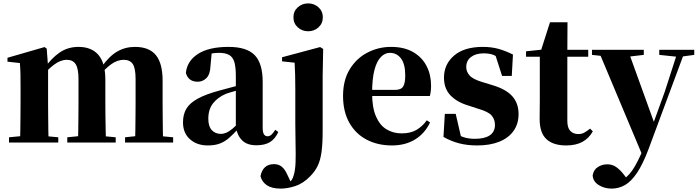

<svg xmlns="http://www.w3.org/2000/svg" viewBox="-20 -839 4109 1130"><path d="M33 0V-31L137 -41H216L323 -31V0ZM97 0Q99 -26 99.5 -68.5Q100 -111 100.5 -157Q101 -203 101 -238V-322Q101 -371 100.5 -401Q100 -431 97 -468L24 -476V-499L242 -562L255 -553L263 -444V-441V-238Q263 -203 263.5 -157Q264 -111 264.5 -68.5Q265 -26 266 0ZM376 0V-31L476 -41H556L661 -31V0ZM438 0Q440 -26 440.5 -68Q441 -110 441.5 -156Q442 -202 442 -238V-373Q442 -435 425.5 -461Q409 -487 373 -487Q336 -487 297 -457.5Q258 -428 224 -384L221 -436H240Q282 -496 330.5 -529.5Q379 -563 442 -563Q519 -563 559.5 -515.5Q600 -468 600 -370V-238Q600 -202 600.5 -156Q601 -110 602 -68Q603 -26 604 0ZM716 0V-31L810 -41H893L999 -31V0ZM775 0Q776 -26 776.5 -68Q777 -110 777.5 -156Q778 -202 778 -238V-373Q778 -439 761 -463Q744 -487 708 -487Q671 -487 634.5 -461Q598 -435 559 -386L554 -445H578Q622 -508 669.5 -535.5Q717 -563 774 -563Q858 -563 897.5 -514.5Q937 -466 937 -364V-238Q937 -202 937.5 -156Q938 -110 938.5 -68Q939 -26 940 0Z M1203 17Q1139 17 1098 -19.5Q1057 -56 1057 -119Q1057 -165 1076.5 -198.5Q1096 -232 1143 -258Q1190 -284 1271 -306Q1309 -317 1360.5 -330Q1412 -343 1452 -353V-327Q1412 -317 1372.5 -306Q1333 -295 1310 -287Q1261 -266 1233.5 -230.5Q1206 -195 1206 -140Q1206 -95 1226.5 -73Q1247 -51 1281 -51Q1294 -51 1310.5 -57.5Q1327 -64 1349.5 -82.5Q1372 -101 1403 -136L1422 -80H1381Q1353 -49 1328.5 -27.5Q1304 -6 1274.5 5.5Q1245 17 1203 17ZM1489 16Q1434 16 1405 -13Q1376 -42 1368 -91V-93V-393Q1368 -445 1359 -474.5Q1350 -504 1328 -516Q1306 -528 1268 -528Q1244 -528 1218 -523Q1192 -518 1154 -505L1226 -529L1219 -453Q1217 -401 1195 -379.5Q1173 -358 1144 -358Q1088 -358 1074 -410Q1081 -480 1145 -521.5Q1209 -563 1325 -563Q1432 -563 1479 -514.5Q1526 -466 1526 -357V-88Q1526 -60 1533.5 -48.5Q1541 -37 1555 -37Q1566 -37 1576 -45Q1586 -53 1600 -75L1618 -62Q1599 -21 1568.5 -2.5Q1538 16 1489 16Z M1632 271Q1580 271 1551 251.5Q1522 232 1513 198Q1527 127 1593 127Q1619 127 1637.5 141.5Q1656 156 1670 187L1697 244V250H1679V242Q1689 231 1696.5 220.5Q1704 210 1709 191Q1718 162 1719.5 115.5Q1721 69 1719.5 11Q1718 -47 1718 -111V-313Q1718 -362 1717 -398.5Q1716 -435 1714 -470L1640 -478V-502L1864 -562L1882 -551L1879 -392V-68Q1879 5 1872.5 54Q1866 103 1850 136.5Q1834 170 1805 199Q1764 241 1718 256Q1672 271 1632 271ZM1794 -655Q1758 -655 1732.5 -678Q1707 -701 1707 -738Q1707 -773 1732.5 -796Q1758 -819 1794 -819Q1829 -819 1854.5 -796Q1880 -773 1880 -738Q1880 -701 1854.5 -678Q1829 -655 1794 -655Z M2287 17Q2203 17 2138 -17Q2073 -51 2036 -116.5Q1999 -182 1999 -275Q1999 -368 2039 -432.5Q2079 -497 2143.5 -530Q2208 -563 2281 -563Q2359 -563 2411.5 -532.5Q2464 -502 2490.5 -450.5Q2517 -399 2517 -335Q2517 -301 2510 -274H2068V-310H2305Q2340 -310 2352.5 -329.5Q2365 -349 2365 -395Q2365 -462 2340 -495Q2315 -528 2274 -528Q2246 -528 2222 -504Q2198 -480 2184 -428Q2170 -376 2170 -290Q2170 -207 2192.5 -154.5Q2215 -102 2254.5 -78Q2294 -54 2344 -54Q2397 -54 2432 -75Q2467 -96 2492 -131L2511 -118Q2480 -53 2422.5 -18Q2365 17 2287 17Z M2788 17Q2730 17 2682 4.5Q2634 -8 2590 -33L2598 -169H2662L2696 -22L2642 -29V-65Q2676 -43 2706 -32.5Q2736 -22 2775 -22Q2832 -22 2862.5 -42.5Q2893 -63 2893 -104Q2893 -136 2873.5 -159Q2854 -182 2794 -199L2736 -218Q2669 -238 2631 -278Q2593 -318 2593 -382Q2593 -461 2652.5 -512Q2712 -563 2822 -563Q2872 -563 2913.5 -551.5Q2955 -540 2999 -518L2992 -392H2935L2889 -535L2937 -517V-487Q2907 -507 2884 -516Q2861 -525 2826 -525Q2780 -525 2752 -503.5Q2724 -482 2724 -444Q2724 -417 2744 -394.5Q2764 -372 2822 -355L2881 -337Q2960 -313 2996 -271.5Q3032 -230 3032 -168Q3032 -110 3002.5 -68.5Q2973 -27 2918.5 -5Q2864 17 2788 17Z M3239 -505V-546H3442V-505ZM3312 17Q3236 17 3196 -20Q3156 -57 3156 -139Q3156 -169 3156.5 -193.5Q3157 -218 3157 -249V-505H3076V-537L3180 -548L3162 -536L3217 -708H3320L3319 -529V-519V-127Q3319 -87 3336.5 -68.5Q3354 -50 3384 -50Q3403 -50 3418 -58Q3433 -66 3453 -82L3469 -66Q3447 -26 3408.5 -4.5Q3370 17 3312 17Z M3579 271Q3537 271 3503.5 250Q3470 229 3468 193Q3474 159 3499.5 143.5Q3525 128 3554 128Q3584 128 3606.5 144Q3629 160 3648 184L3679 224L3642 250L3623 233Q3670 209 3701 164Q3732 119 3764 41L3795 -31L3806 -61L3892 -298L3972 -546H4014L3796 41Q3763 128 3729 178.5Q3695 229 3658.5 250Q3622 271 3579 271ZM3764 83 3500 -546H3675L3830 -117L3836 -107ZM3464 -516V-546H3769V-516L3675 -505H3566ZM3860 -516V-546H4066V-516L3984 -505H3965Z"/></svg>

Font: Noto Serif JP ExtraLight Black
Style: Regular
Weight: 900
Version: Version 2.003-H1;hotconv 1.1.1;makeotfexe 2.6.0